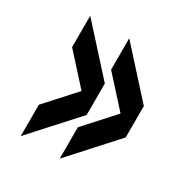

<svg xmlns="http://www.w3.org/2000/svg" viewBox="-115 -622 581 616"><g transform="rotate(30 175.0 -314.0)"><path d="M190.3 -420.4V-536.7L339.6 -371.8V-255.5ZM190.3 -90.8V-207L339.6 -371.8V-255.5ZM45.8 -420.4V-536.7L195.1 -371.8V-255.5ZM45.8 -90.8V-207L195.1 -371.8V-255.5Z"/></g></svg>

Font: Big Shoulders Display SC Thin
Style: Regular
Weight: 100
Designer: Patric King
Foundry: XO Type Co
Version: Version 2.002